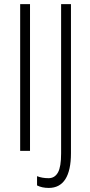

<svg xmlns="http://www.w3.org/2000/svg" viewBox="-20 -734 440 934"><path d="M217.3 180.2Q184.1 180.2 160.2 168V123Q185.1 132.8 216.3 132.8Q246.6 132.8 262.2 104.5Q277.3 77.1 277.3 12.2V-713.9H325.2V11.2Q325.2 94.7 297.9 137.7Q270.5 180.2 217.3 180.2ZM78.1 0V-713.9H126V0Z"/></svg>

Font: Germano
Style: Regular
Weight: 300
Width: 3
Foundry: Ascender Corporation
Version: Version 1.10; ttfautohint (v1.5)